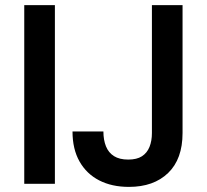

<svg xmlns="http://www.w3.org/2000/svg" viewBox="-20 -720 810 752"><path d="M75 0V-700H195V0ZM485 12Q418 12 368.5 -13.5Q319 -39 291.5 -87.5Q264 -136 264 -205H385Q385 -172 395 -147Q405 -122 426.5 -108.5Q448 -95 482 -95Q516 -95 536 -108Q556 -121 565.5 -144.5Q575 -168 575 -199V-700H695V-199Q695 -97 638.5 -42.5Q582 12 485 12Z"/></svg>

Font: DM Sans 9pt
Style: Semibold
Weight: 600
Designer: Colophon Foundry, Jonny Pinhorn
Foundry: Colophon Foundry
Version: Version 4.004;gftools[0.9.30]